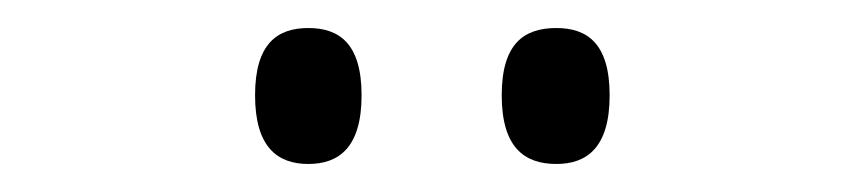

<svg xmlns="http://www.w3.org/2000/svg" viewBox="-20 -761 617 137"><path d="M377 -644C399 -644 415 -656 415 -693C415 -730 399 -741 377 -741C354 -741 338 -730 338 -693C338 -656 354 -644 377 -644ZM200 -644C222 -644 238 -656 238 -693C238 -730 222 -741 200 -741C178 -741 162 -730 162 -693C162 -656 178 -644 200 -644Z"/></svg>

Font: Noto Serif Light
Style: Regular
Weight: 300
Designer: Monotype Design Team
Foundry: Monotype Imaging Inc.
Version: Version 2.013